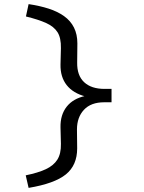

<svg xmlns="http://www.w3.org/2000/svg" viewBox="-20 -717 698 933"><path d="M119 196 105 135Q164 123 202 105.5Q240 88 258.5 59Q277 30 276 -18L274 -99Q273 -159 304 -198.5Q335 -238 395 -251L396 -248Q335 -264 304 -303.5Q273 -343 274 -403L276 -483Q277 -533 259.5 -560.5Q242 -588 204.5 -605Q167 -622 106 -637L119 -697Q173 -689 216.5 -675Q260 -661 291.5 -638.5Q323 -616 339.5 -583Q356 -550 356 -506L355 -413Q354 -350 389 -317.5Q424 -285 488 -285H522V-220H486Q422 -220 388 -183.5Q354 -147 354 -88L355 4Q355 86 300 130.5Q245 175 119 196Z"/></svg>

Font: Lexend Peta Light
Style: Regular
Weight: 300
Version: Version 1.007